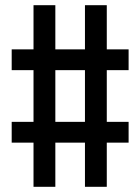

<svg xmlns="http://www.w3.org/2000/svg" viewBox="-20 -737 540 739"><path d="M109 -18V-188H25V-268H109V-467H25V-547H109V-717H193V-547H307V-717H391V-547H475V-467H391V-268H475V-188H391V-18H307V-188H193V-18ZM193 -268H307V-467H193Z"/></svg>

Font: Iosevka Custom Medium
Style: Regular
Weight: 500
Monospace: yes
Designer: Belleve Invis
Foundry: Belleve Invis
Version: Version 32.5.0; ttfautohint (v1.8.4)